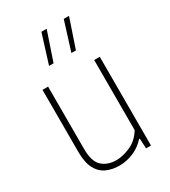

<svg xmlns="http://www.w3.org/2000/svg" viewBox="-198 -906 896 1012"><g transform="rotate(-30 250.0 -399.5)"><path d="M225 9Q181.5 9 147 -6.8Q112.5 -22.5 92.5 -60Q72.5 -97.5 72.5 -162V-540H106.5V-160.5Q106.5 -83.5 139.8 -53.8Q173 -24 226 -24Q264 -24 310 -43.8Q356 -63.5 387 -113V-540H421V0H391L388 -61H384Q351.5 -25.5 310 -8.2Q268.5 9 225 9ZM301.5 -632 356.5 -808H388.5L329 -632ZM165.5 -632 220.5 -808H252.5L193 -632Z"/></g></svg>

Font: Encode Sans Semi Condensed Thin
Style: Regular
Weight: 100
Width: 4
Designer: Multiple Designers
Foundry: Impallari Type
Version: Version 3.000; ttfautohint (v1.8.3) -l 8 -r 50 -G 200 -x 14 